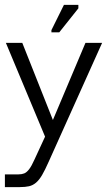

<svg xmlns="http://www.w3.org/2000/svg" viewBox="-23 -582 450 784"><path d="M-3 182V130H53Q66 130 76 126Q86 122 96 109Q106 96 118 69L161 -24L1 -407H68L193 -92L326 -407H394L176 78Q161 112 149 132.5Q137 153 124 164Q111 175 95.5 178.5Q80 182 58 182ZM219 -450H187V-459L238 -562H297V-548Z"/></svg>

Font: Darker Grotesque Medium
Style: Regular
Weight: 500
Designer: Gabriel Lam
Foundry: TypeRant
Version: Version 1.000;gftools[0.9.28]